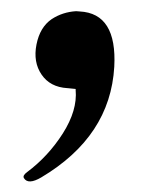

<svg xmlns="http://www.w3.org/2000/svg" viewBox="-20 -166 279 352"><path d="M119.6 -145.5Q123 -145.5 126 -145Q194.8 -141.6 189.5 -43.5Q182.1 84 55.7 159.2Q31.7 173.3 23.9 160.6Q21 155.8 29.8 149.4Q68.4 120.6 95.2 78.6Q122.1 36.1 118.7 -1V-2.9L104 -4.4H103.5Q71.8 -6.3 56.2 -29.3Q40.5 -52.2 46.9 -84.5Q53.2 -116.2 74.7 -130.9Q94.7 -144 119.6 -145.5Z"/></svg>

Font: Gandom WOL
Style: WOL
Weight: 400
Foundry: DejaVu fonts team - Redesigned by Saber Rastikerdar - Based on Samim Font
Version: Version 0.8